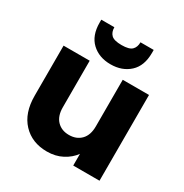

<svg xmlns="http://www.w3.org/2000/svg" viewBox="-181 -933 1037 1082"><g transform="rotate(30 337.0 -392.5)"><path d="M227 -255Q227 -198 256.5 -167.5Q286 -137 334 -137Q383 -137 412.5 -167.5Q442 -198 442 -255V-558H613V0H442V-76Q416 -40 372.5 -17Q329 6 273 6Q176 6 116.5 -57Q57 -120 57 -232V-558H227ZM509 -771Q509 -687 461 -643Q413 -599 338 -599Q263 -599 215.5 -643.5Q168 -688 168 -772V-791H253Q253 -759 271 -741.5Q289 -724 338 -724Q387 -724 405 -741.5Q423 -759 423 -791H509Z"/></g></svg>

Font: Poppins
Style: Bold
Weight: 700
Designer: Ninad Kale (Devanagari), Jonny Pinhorn (Latin)
Version: Version 5.002